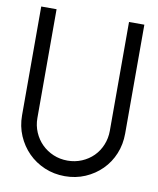

<svg xmlns="http://www.w3.org/2000/svg" viewBox="-82 -764 701 853"><g transform="rotate(10 268.5 -338.0)"><path d="M104 -209.1Q104 -175.3 116.9 -145.2Q129.8 -115.2 152 -93.2Q174.2 -71.2 204 -58.6Q233.8 -46 268.2 -46Q302 -46 332.1 -58.6Q362.1 -71.2 384.1 -93.2Q406.1 -115.2 418.4 -145.2Q430.8 -175.3 430.8 -209.1V-700H500V-209.1Q500 -160.1 482.6 -117.7Q465.2 -75.3 433.6 -43.7Q402 -12.1 359.6 6.1Q317.2 24.2 268.2 24.2Q219.2 24.2 176.5 6.1Q133.8 -12.1 102.5 -43.7Q71.2 -75.3 53 -117.7Q34.8 -160.1 34.8 -209.1V-700H104Z"/></g></svg>

Font: Myanmar KatKuu
Style: Regular
Weight: 400
Designer: Khon Soe Zaw Thu
Foundry: MPUA
Version: Version 1.00 September 13, 2016, initial release